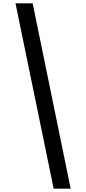

<svg xmlns="http://www.w3.org/2000/svg" viewBox="-20 -906 517 1152"><path d="M176 -886 404 226H302L73 -886Z"/></svg>

Font: Noto Sans Kannada UI Condensed SemiBold
Style: Regular
Weight: 600
Width: 3
Designer: Jelle Bosma - Monotype Design Team
Foundry: Monotype Imaging Inc.
Version: Version 2.005; ttfautohint (v1.8.4.7-5d5b)